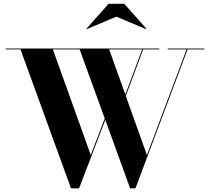

<svg xmlns="http://www.w3.org/2000/svg" viewBox="-20 -1014 1142 1044"><path d="M612.5 -923.5 453 -856 450.5 -858.5 570.5 -993.5H655.5L775.5 -858.5L773 -856ZM846.5 -745.5H758.5L664 -492L779 -171L994.5 -745.5H892V-750H1091.5V-745.5H1000L716.5 10H687.5L552.5 -362.5L410 10H366L91.5 -745.5H11V-750H846.5ZM473.5 -171 549.5 -370 413 -745.5H267.5ZM573.5 -745.5 661.5 -500 753 -745.5Z"/></svg>

Font: Bodoni* 36pt
Style: Bold
Weight: 700
Version: Version 2.3